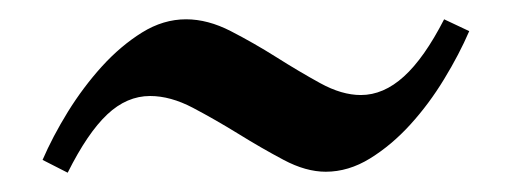

<svg xmlns="http://www.w3.org/2000/svg" viewBox="-20 -410 528 198"><path d="M463.9 -377.9Q453.6 -354 438 -328.4Q422.4 -302.7 403.1 -281.5Q383.8 -260.3 361.6 -246.6Q339.4 -232.9 315.9 -232.9Q295.4 -232.9 272.5 -245.1Q249.5 -257.3 225.8 -272Q202.1 -286.6 179 -298.8Q155.8 -311 134.8 -311Q110.8 -311 90.6 -292Q70.3 -272.9 49.8 -231.9L23.9 -245.1Q34.2 -269 50 -294.7Q65.9 -320.3 85.2 -341.6Q104.5 -362.8 126.5 -376.5Q148.4 -390.1 171.9 -390.1Q194.3 -390.1 218 -377.9Q241.7 -365.7 264.9 -351.1Q288.1 -336.4 310.3 -324.2Q332.5 -312 352.1 -312Q375.5 -312 396.5 -331.1Q417.5 -350.1 438 -390.1Z"/></svg>

Font: Gentium Kaktovik
Style: Regular
Weight: 400
Designer: J. Victor Gaultney and Annie Olsen
Foundry: SIL International
Version: Version 1.102; 2013; Maintenance release